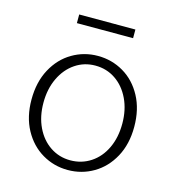

<svg xmlns="http://www.w3.org/2000/svg" viewBox="-107 -797 821 901"><g transform="rotate(15 303.5 -346.5)"><path d="M54 -263Q54 -348 88 -411Q122 -474 179 -507.5Q236 -541 303 -541Q371 -541 428 -507.5Q485 -474 519 -411Q553 -348 553 -263Q553 -179 519 -116.5Q485 -54 428 -20.5Q371 13 303 13Q236 13 179 -20.5Q122 -54 88 -116.5Q54 -179 54 -263ZM495 -263Q495 -330 470 -382.5Q445 -435 401.5 -464.5Q358 -494 303 -494Q249 -494 205.5 -464.5Q162 -435 137 -382.5Q112 -330 112 -263Q112 -196 137 -144Q162 -92 205.5 -63Q249 -34 303 -34Q358 -34 402 -63Q446 -92 470.5 -144Q495 -196 495 -263ZM167 -706H440V-664H167Z"/></g></svg>

Font: Nebula Sans Light
Style: Regular
Weight: 300
Designer: Paul D. Hunt for Adobe (as Source Sans)
Foundry: Nebula Entertainment & Broadcasting LLC
Version: Version 1.010